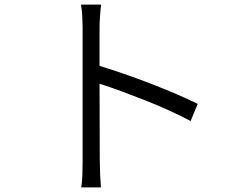

<svg xmlns="http://www.w3.org/2000/svg" viewBox="-20 -791 1040 839"><path d="M341 -87Q341 -100 341 -141.5Q341 -183 341 -242Q341 -301 341 -366.5Q341 -432 341 -493.5Q341 -555 341 -602Q341 -649 341 -670Q341 -690 339.5 -719.5Q338 -749 334 -771H422Q419 -749 417 -720Q415 -691 415 -670V-503Q465 -488 522.5 -468Q580 -448 638.5 -425.5Q697 -403 750.5 -380Q804 -357 844 -337L813 -262Q772 -284 720.5 -307.5Q669 -331 614.5 -352.5Q560 -374 508.5 -393Q457 -412 415 -425L416 -87Q416 -63 417.5 -29.5Q419 4 421 28H335Q339 5 340 -27Q341 -59 341 -87Z"/></svg>

Font: Source Han Sans SC Normal
Style: Regular
Weight: 350
Designer: Ryoko NISHIZUKA 西塚涼子 (kana, bopomofo & ideographs); Paul D. Hunt (Latin, Greek & Cyrillic); Sandoll Communications 산돌커뮤니
Foundry: Adobe
Version: Version 2.004;hotconv 1.0.118;makeotfexe 2.5.65603